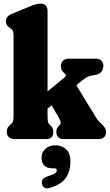

<svg xmlns="http://www.w3.org/2000/svg" viewBox="-20 -775 611 1070"><path d="M59.5 0Q40.5 0 29.2 -10.8Q18 -21.5 18 -40.5Q18 -55 23.5 -64.2Q29 -73.5 39.5 -82L44.5 -86.5Q50 -91 52.8 -99.8Q55.5 -108.5 55.5 -133V-575.5Q55.5 -595 51.8 -603Q48 -611 39.5 -616.5L35 -619.5Q23 -627.5 18 -635.5Q13 -643.5 13 -656Q13 -670.5 21.5 -681Q30 -691.5 51.5 -700.5L141 -737Q166.5 -747.5 181 -751.2Q195.5 -755 208 -755Q226.5 -755 235.8 -743.5Q245 -732 245 -713.5V-133Q245 -107 247 -97Q249 -87 255 -81.5L261 -76Q277 -61.5 277 -40.5Q277 0 240 0ZM187.5 -218 341.5 -345Q347 -349.5 347 -354.8Q347 -360 341 -365.5L334 -372Q326 -379 322.8 -387Q319.5 -395 319.5 -406Q319.5 -425.5 331.5 -436.8Q343.5 -448 364.5 -448H514.5Q533.5 -448 544.8 -437.2Q556 -426.5 556 -407.5Q556 -389.5 544.5 -374.5Q533 -359.5 500.5 -355.5Q483.5 -353.5 470.5 -348Q457.5 -342.5 438.5 -327L216.5 -146.5ZM382.5 -337.5 516.5 -118Q523 -107.5 528.8 -100.8Q534.5 -94 542.5 -87Q559.5 -72 565.2 -61.5Q571 -51 571 -38Q571 -20.5 559.8 -10.2Q548.5 0 529.5 0H331Q315 0 304.5 -11Q294 -22 294 -40.5Q294 -51 297 -58.2Q300 -65.5 307 -72.5L313 -78.5Q320 -85.5 318.2 -94.8Q316.5 -104 306 -122L243.5 -230ZM272 163Q241.5 163 226.5 147.2Q211.5 131.5 211.5 104Q211.5 73 233.8 53.8Q256 34.5 288 34.5Q325 34.5 348.8 57.5Q372.5 80.5 372.5 124Q372.5 178 347.5 215.5Q322.5 253 256.5 272.5Q238.5 277.5 227.5 270.5Q216.5 263.5 214 249.5Q211.5 236.5 217.5 225.5Q223.5 214.5 240.5 209.5Q265 201.5 277 196Q289 190.5 292.8 185.5Q296.5 180.5 296.5 175Q296.5 163 281 163Z"/></svg>

Font: Fraunces 144pt S100 Black
Style: Regular
Weight: 900
Version: Version 1.000